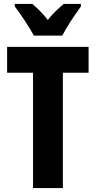

<svg xmlns="http://www.w3.org/2000/svg" viewBox="-20 -951 484 971"><path d="M151 -771H295C315 -811 360 -879 389 -918V-931H302C279 -911 250 -887 222 -850C195 -885 165 -913 144 -931H55V-918C83 -882 133 -807 151 -771ZM298 0V-583H428V-714H16V-583H147V0Z"/></svg>

Font: Noto Sans Kannada ExtraCondensed ExtraBold
Style: Regular
Weight: 800
Width: 2
Designer: Jelle Bosma - Monotype Design Team
Foundry: Monotype Imaging Inc.
Version: Version 2.005